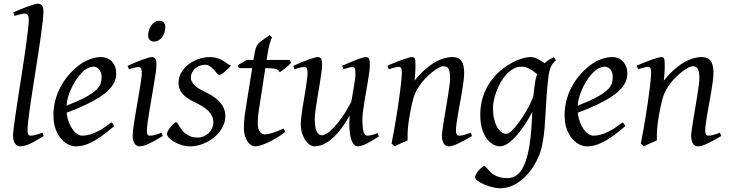

<svg xmlns="http://www.w3.org/2000/svg" viewBox="-20 -762 3894 1026"><path d="M212.9 -35.2Q189 -20 170.7 -9.5Q152.3 1 137.5 7.6Q122.6 14.2 109.9 17.1Q97.2 20 85 20Q71.3 20 60.5 5.4Q49.8 -9.3 49.8 -38.1Q49.8 -50.3 53.5 -79.6Q57.1 -108.9 63 -149.4Q68.8 -189.9 76.4 -238.5Q84 -287.1 91.8 -337.9Q99.6 -388.7 107.2 -438.5Q114.7 -488.3 120.6 -531.2Q126.5 -574.2 130.1 -607.2Q133.8 -640.1 133.8 -657.2Q133.8 -668.5 131.6 -675Q129.4 -681.6 126 -684.8Q122.6 -688 117.9 -689Q113.3 -689.9 108.9 -689.9Q105 -689.9 96.4 -687.7Q87.9 -685.5 79.6 -683.1Q69.8 -680.2 58.1 -676.8L50.8 -695.8Q71.3 -705.1 92 -713.4Q112.8 -721.7 130.6 -728Q148.4 -734.4 162.1 -738.3Q175.8 -742.2 182.1 -742.2Q195.8 -742.2 203.9 -733.4Q211.9 -724.6 211.9 -702.1Q211.9 -683.1 208.3 -649.4Q204.6 -615.7 198.7 -572.5Q192.9 -529.3 185.1 -479.7Q177.2 -430.2 169.4 -379.4Q161.6 -328.6 153.8 -279.5Q146 -230.5 140.1 -188.5Q134.3 -146.5 130.6 -114.5Q127 -82.5 127 -65.9Q127 -49.3 131.6 -43.2Q136.2 -37.1 144 -37.1Q155.3 -37.1 170.2 -41Q185.1 -44.9 207 -53.2Z M425.8 -381.8Q409.7 -367.2 394.3 -346.2Q378.9 -325.2 366.5 -300.8Q354 -276.4 345.7 -249.8Q337.4 -223.1 335.4 -197.3Q399.4 -222.2 436.8 -242.4Q474.1 -262.7 493.2 -280.8Q512.2 -298.8 517.6 -315.4Q522.9 -332 522.9 -349.1Q522.9 -364.3 519 -375.2Q515.1 -386.2 508.8 -392.8Q502.4 -399.4 494.4 -402.6Q486.3 -405.8 478 -405.8Q470.2 -405.8 455.1 -400.1Q439.9 -394.5 425.8 -381.8ZM601.1 -371.1Q601.1 -357.4 597.9 -342.3Q594.7 -327.1 584.7 -311Q574.7 -294.9 556.9 -277.3Q539.1 -259.8 509.5 -241Q480 -222.2 437.5 -201.9Q395 -181.6 335.9 -159.7Q338.9 -132.3 347.4 -109.9Q356 -87.4 367.4 -71.3Q378.9 -55.2 392.3 -46.1Q405.8 -37.1 418.9 -37.1Q429.2 -37.1 443.8 -39.3Q458.5 -41.5 477.8 -48.8Q497.1 -56.2 521.2 -70.3Q545.4 -84.5 574.7 -107.9Q580.1 -105 584.2 -98.4Q588.4 -91.8 589.8 -87.9Q549.8 -53.2 519 -32Q488.3 -10.7 464.1 0.7Q439.9 12.2 420.7 16.1Q401.4 20 383.8 20Q367.7 20 347.2 11Q326.7 2 308.6 -17.8Q290.5 -37.6 278.1 -69.6Q265.6 -101.6 265.6 -147.9Q265.6 -186 274.9 -222.9Q284.2 -259.8 301.5 -293.7Q318.8 -327.6 344.2 -357.9Q369.6 -388.2 401.9 -413.1Q413.1 -421.9 427.2 -429.9Q441.4 -438 456.8 -444.1Q472.2 -450.2 488 -453.6Q503.9 -457 519 -457Q540 -457 555.4 -449.5Q570.8 -441.9 581.1 -429.7Q591.3 -417.5 596.2 -402.1Q601.1 -386.7 601.1 -371.1Z M850.1 -35.2Q827.1 -21.5 808.8 -11.2Q790.5 -1 775.4 6.1Q760.3 13.2 748 16.6Q735.8 20 725.1 20Q708.5 20 698.7 4.6Q689 -10.7 689 -37.1Q689 -51.8 692.6 -78.9Q696.3 -106 701.7 -138.9Q707 -171.9 713.4 -207.8Q719.7 -243.7 725.1 -276.1Q730.5 -308.6 734.1 -334Q737.8 -359.4 737.8 -371.1Q737.8 -382.3 736.3 -388.9Q734.9 -395.5 732.4 -398.7Q730 -401.9 726.1 -402.8Q722.2 -403.8 717.8 -403.8Q713.9 -403.8 705.8 -402.1Q697.8 -400.4 689.5 -397.9Q680.2 -395.5 668.9 -392.1L662.1 -410.2Q682.6 -419.4 702.9 -428Q723.1 -436.5 740.7 -442.9Q758.3 -449.2 771.5 -453.1Q784.7 -457 791 -457Q804.7 -457 810.3 -447.8Q815.9 -438.5 815.9 -416Q815.9 -401.9 812.3 -374.3Q808.6 -346.7 802.7 -312.5Q796.9 -278.3 790.5 -241Q784.2 -203.6 778.3 -169.4Q772.5 -135.3 768.8 -107.7Q765.1 -80.1 765.1 -65.9Q765.1 -50.8 768.3 -43.9Q771.5 -37.1 779.8 -37.1Q794.9 -37.1 808.8 -41Q822.8 -44.9 842.8 -53.2ZM863.3 -616.2Q863.3 -602.5 859.1 -589.1Q855 -575.7 847.2 -564.7Q839.4 -553.7 828.1 -546.9Q816.9 -540 803.2 -540Q788.1 -540 779.8 -548.8Q771.5 -557.6 771.5 -574.2Q771.5 -587.4 775.9 -600.8Q780.3 -614.3 788.1 -625.5Q795.9 -636.7 806.9 -643.8Q817.9 -650.9 831.5 -650.9Q846.7 -650.9 855 -641.8Q863.3 -632.8 863.3 -616.2Z M1214.8 -412.1Q1205.1 -400.9 1195.6 -391.8Q1186 -382.8 1177.7 -376Q1169.4 -369.1 1162.8 -365.5Q1156.2 -361.8 1152.8 -361.8Q1146.5 -361.8 1139.4 -370.4Q1132.3 -378.9 1123.3 -388.9Q1114.3 -398.9 1102.3 -407.5Q1090.3 -416 1074.2 -416Q1060.5 -416 1047.4 -410.9Q1034.2 -405.8 1023.7 -396.7Q1013.2 -387.7 1006.6 -374.8Q1000 -361.8 1000 -346.2Q1000 -329.1 1016.4 -310.1Q1032.7 -291 1072.3 -272.9Q1092.3 -263.7 1112.3 -251.5Q1132.3 -239.3 1148.2 -223.4Q1164.1 -207.5 1174.1 -187.3Q1184.1 -167 1184.1 -141.1Q1184.1 -107.4 1166.7 -77.9Q1149.4 -48.3 1122.3 -26.6Q1095.2 -4.9 1062 7.6Q1028.8 20 997.1 20Q974.1 20 951.7 13.4Q929.2 6.8 911.6 -3.4Q894 -13.7 883.1 -25.6Q872.1 -37.6 872.1 -47.9Q872.1 -53.2 877.9 -63.5Q883.8 -73.7 891.8 -83.7Q899.9 -93.8 908.2 -101.3Q916.5 -108.9 921.9 -108.9Q925.3 -108.9 929 -102.8Q932.6 -96.7 938.2 -87.6Q943.8 -78.6 951.7 -67.9Q959.5 -57.1 971.2 -48.1Q982.9 -39.1 998.8 -33Q1014.6 -26.9 1036.1 -26.9Q1053.2 -26.9 1068.6 -33.4Q1084 -40 1095.5 -51Q1106.9 -62 1113.5 -76.9Q1120.1 -91.8 1120.1 -108.9Q1120.1 -127.9 1112.3 -143.3Q1104.5 -158.7 1091.6 -171.1Q1078.6 -183.6 1061.5 -193.8Q1044.4 -204.1 1025.9 -212.9Q1000 -225.1 982.4 -237.3Q964.8 -249.5 954.1 -262.2Q943.4 -274.9 938.7 -289.1Q934.1 -303.2 934.1 -318.8Q934.1 -349.6 949.2 -375Q964.4 -400.4 988.3 -418.7Q1012.2 -437 1041.7 -447Q1071.3 -457 1100.1 -457Q1125 -457 1142.1 -451.2Q1159.2 -445.3 1172.1 -437.5Q1185.1 -429.7 1194.8 -422.4Q1204.6 -415 1214.8 -412.1Z M1504.4 -57.1Q1480.5 -38.6 1456.5 -24.2Q1432.6 -9.8 1411.1 0Q1389.6 9.8 1372.3 14.9Q1355 20 1344.2 20Q1332 20 1321 12.7Q1310.1 5.4 1301.5 -7.6Q1293 -20.5 1288.1 -38.6Q1283.2 -56.6 1283.2 -78.1Q1283.2 -87.4 1283.7 -96.7Q1284.2 -106 1284.9 -116Q1285.6 -126 1286.9 -137.2Q1288.1 -148.4 1290 -162.1L1327.6 -397.9H1257.3L1250 -413.1L1299.3 -441.9H1334.5L1337.4 -459Q1340.3 -479 1343.5 -492.2Q1346.7 -505.4 1350.8 -514.2Q1355 -522.9 1359.9 -528.6Q1364.7 -534.2 1371.1 -539.1L1420.4 -574.2L1434.1 -562Q1430.7 -557.6 1426.8 -546.4Q1423.3 -536.6 1418.7 -518.6Q1414.1 -500.5 1409.2 -470.2L1404.8 -441.9H1526.4L1536.1 -428.2Q1531.2 -421.4 1522.7 -413.3Q1514.2 -405.3 1504.9 -397.9Q1495.6 -390.6 1487.1 -384.5Q1478.5 -378.4 1474.1 -376Q1471.2 -382.8 1466.1 -387Q1460.9 -391.1 1452.1 -393.6Q1443.4 -396 1430.4 -397Q1417.5 -397.9 1399.4 -397.9H1397.9L1363.3 -173.8Q1361.8 -164.6 1360.6 -154.1Q1359.4 -143.6 1358.6 -134Q1357.9 -124.5 1357.7 -116.2Q1357.4 -107.9 1357.4 -103Q1357.4 -72.8 1368.4 -58.3Q1379.4 -43.9 1393.1 -43.9Q1410.2 -43.9 1434.8 -51.3Q1459.5 -58.6 1496.1 -75.2Z M2004.4 -33.2Q1964.8 -6.8 1937.3 6.6Q1909.7 20 1891.1 20Q1881.8 20 1872.8 11.5Q1863.8 2.9 1857.2 -16.6Q1850.6 -36.1 1847.9 -67.6Q1845.2 -99.1 1848.6 -145Q1828.6 -108.9 1806.4 -78.6Q1784.2 -48.3 1760.3 -26.4Q1736.3 -4.4 1710.9 7.8Q1685.5 20 1659.2 20Q1649.4 20 1637 12.5Q1624.5 4.9 1613.5 -10.3Q1602.5 -25.4 1595 -47.9Q1587.4 -70.3 1587.4 -100.1Q1587.4 -114.7 1590.1 -137.2Q1592.8 -159.7 1596.7 -185.5Q1600.6 -211.4 1605.5 -239.3Q1610.4 -267.1 1614.3 -292.5Q1618.2 -317.9 1620.8 -338.6Q1623.5 -359.4 1623.5 -371.1Q1623.5 -382.3 1622.1 -388.9Q1620.6 -395.5 1617.9 -398.7Q1615.2 -401.9 1611.6 -402.8Q1607.9 -403.8 1603.5 -403.8Q1599.1 -403.8 1590.8 -402.1Q1582.5 -400.4 1574.2 -397.9Q1564.5 -395.5 1553.2 -392.1L1547.4 -410.2Q1567.9 -419.4 1588.6 -428Q1609.4 -436.5 1627 -442.9Q1644.5 -449.2 1658 -453.1Q1671.4 -457 1677.2 -457Q1691.4 -457 1696.3 -447.8Q1701.2 -438.5 1701.2 -416Q1701.2 -401.9 1698.2 -378.9Q1695.3 -356 1690.9 -328.6Q1686.5 -301.3 1681.6 -272Q1676.8 -242.7 1672.4 -215.3Q1668 -188 1665 -165Q1662.1 -142.1 1662.1 -127.9Q1662.1 -81.1 1672.1 -60.1Q1682.1 -39.1 1700.2 -39.1Q1710 -39.1 1726.1 -48.6Q1742.2 -58.1 1762.7 -79.3Q1783.2 -100.6 1807.4 -134.8Q1831.5 -168.9 1857.4 -218.3Q1860.8 -239.3 1864.5 -260.5Q1868.2 -281.7 1871.6 -301.5Q1875 -321.3 1877.2 -339.1Q1879.4 -356.9 1879.4 -371.1Q1879.4 -382.3 1878.2 -388.9Q1877 -395.5 1874.5 -398.7Q1872.1 -401.9 1868.9 -402.8Q1865.7 -403.8 1861.3 -403.8Q1856.9 -403.8 1849.4 -402.1Q1841.8 -400.4 1834 -397.9Q1825.2 -395.5 1815.4 -392.1L1808.1 -410.2Q1828.6 -419.4 1848.6 -428Q1868.7 -436.5 1885.5 -442.9Q1902.3 -449.2 1915 -453.1Q1927.7 -457 1934.1 -457Q1947.8 -457 1952.1 -447.8Q1956.5 -438.5 1956.5 -416Q1956.5 -401.9 1953.6 -379.2Q1950.7 -356.4 1946.3 -329.3Q1941.9 -302.2 1936.5 -272.7Q1931.2 -243.2 1926.8 -215.6Q1922.4 -188 1919.4 -164.1Q1916.5 -140.1 1916.5 -124Q1916.5 -79.6 1922.9 -58.3Q1929.2 -37.1 1941.4 -37.1Q1954.1 -37.1 1967 -40.3Q1980 -43.5 1997.6 -50.8Z M2502.4 -35.2Q2458 -8.8 2427 5.6Q2396 20 2377.4 20Q2360.4 20 2350.8 4.6Q2341.3 -10.7 2341.3 -37.1Q2341.3 -45.9 2344.5 -68.6Q2347.7 -91.3 2352.5 -121.6Q2357.4 -151.9 2363.3 -186Q2369.1 -220.2 2374 -251Q2378.9 -281.7 2382.1 -306.2Q2385.3 -330.6 2385.3 -341.8Q2385.3 -378.9 2377.4 -393.6Q2369.6 -408.2 2348.1 -408.2Q2341.8 -408.2 2325.9 -400.4Q2310.1 -392.6 2290 -377Q2270 -361.3 2248.3 -337.9Q2226.6 -314.5 2208.5 -283.2Q2194.8 -259.8 2186.3 -227.1Q2177.7 -194.3 2169.4 -147Q2161.6 -103.5 2159.4 -72.3Q2157.2 -41 2158.2 -12.2Q2151.9 -8.8 2142.3 -4.6Q2132.8 -0.5 2122.8 3.9Q2112.8 8.3 2103.5 12.5Q2094.2 16.6 2088.4 20L2072.3 4.9Q2079.1 -27.3 2085.7 -64.9Q2092.3 -102.5 2098.4 -140.4Q2104.5 -178.2 2109.9 -215.1Q2115.2 -252 2119.1 -283Q2123 -314 2125.2 -337.4Q2127.4 -360.8 2127.4 -372.1Q2127.4 -383.3 2126.2 -389.9Q2125 -396.5 2122.8 -399.7Q2120.6 -402.8 2117.2 -403.8Q2113.8 -404.8 2109.4 -404.8Q2105 -404.8 2096.4 -402.8Q2087.9 -400.9 2079.1 -398.4Q2068.8 -395.5 2057.1 -392.1L2050.3 -411.1Q2070.8 -419.9 2091.6 -428.2Q2112.3 -436.5 2130.4 -442.9Q2148.4 -449.2 2161.9 -453.1Q2175.3 -457 2181.2 -457Q2188 -457 2191.9 -454.8Q2195.8 -452.6 2197.5 -446.8Q2199.2 -440.9 2199.7 -430.2Q2200.2 -419.4 2200.2 -401.9Q2200.2 -396.5 2199.7 -387.2Q2199.2 -377.9 2198.5 -367.4Q2197.8 -356.9 2196.8 -346.9Q2195.8 -336.9 2195.3 -331.1Q2221.7 -364.3 2248.5 -388.2Q2275.4 -412.1 2301.3 -427.5Q2327.1 -442.9 2351.3 -450Q2375.5 -457 2397.5 -457Q2412.6 -457 2424.6 -452.6Q2436.5 -448.2 2444.3 -438.2Q2452.1 -428.2 2456.3 -411.9Q2460.4 -395.5 2460.4 -372.1Q2460.4 -355 2457.3 -329.6Q2454.1 -304.2 2449.2 -274.7Q2444.3 -245.1 2438.5 -213.9Q2432.6 -182.6 2427.7 -154.3Q2422.9 -126 2419.7 -102.8Q2416.5 -79.6 2416.5 -65.9Q2416.5 -49.3 2420.9 -43.2Q2425.3 -37.1 2434.1 -37.1Q2445.3 -37.1 2460 -41Q2474.6 -44.9 2495.1 -53.2Z M2686.5 -46.9Q2696.8 -46.9 2714.4 -63.2Q2731.9 -79.6 2752.2 -106.9Q2772.5 -134.3 2793.2 -170.4Q2814 -206.5 2830.1 -246.1Q2832 -264.6 2834.2 -284.9Q2836.4 -305.2 2840.3 -328.1Q2841.8 -338.4 2844.5 -347.7Q2847.2 -356.9 2850.6 -365.2Q2843.3 -371.1 2834.5 -377.9Q2825.7 -384.8 2815.2 -391.1Q2804.7 -397.5 2792.5 -401.6Q2780.3 -405.8 2766.6 -405.8Q2744.1 -405.8 2724.1 -394.8Q2704.1 -383.8 2687.3 -365.7Q2670.4 -347.7 2657 -324.5Q2643.6 -301.3 2634 -276.6Q2624.5 -252 2619.4 -228Q2614.3 -204.1 2614.3 -185.1Q2614.3 -153.3 2620.1 -127.9Q2626 -102.5 2635.7 -84.5Q2645.5 -66.4 2658.7 -56.6Q2671.9 -46.9 2686.5 -46.9ZM2950.7 -439.9Q2934.1 -426.3 2924.6 -406.2Q2915 -386.2 2910.6 -351.1Q2903.8 -293 2900.6 -245.1Q2897.5 -197.3 2895.3 -155.5Q2893.1 -113.8 2889.9 -75.9Q2886.7 -38.1 2879.9 -0.5Q2871.1 50.3 2848.9 94.7Q2826.7 139.2 2796.1 172.4Q2765.6 205.6 2728.8 224.9Q2691.9 244.1 2653.8 244.1Q2633.3 244.1 2609.6 238Q2585.9 231.9 2565.9 223.1Q2545.9 214.4 2532.5 204.1Q2519 193.8 2519 185.1Q2519 176.8 2525.4 166.3Q2531.7 155.8 2540 146.7Q2548.3 137.7 2556.4 131.3Q2564.5 125 2567.9 125Q2571.8 125 2575.9 129.9Q2580.1 134.8 2586.2 141.8Q2592.3 148.9 2600.8 157.5Q2609.4 166 2621.6 173.1Q2633.8 180.2 2650.9 185.1Q2668 189.9 2690.9 189.9Q2738.3 189.9 2766.1 147.5Q2793.9 105 2808.1 23.4Q2812.5 -3.9 2815.2 -28.1Q2817.9 -52.2 2819.6 -75Q2821.3 -97.7 2822.3 -119.4Q2823.2 -141.1 2824.2 -164.1Q2808.6 -133.3 2787.8 -100.8Q2767.1 -68.4 2743.9 -41.5Q2720.7 -14.6 2696.8 2.7Q2672.9 20 2651.4 20Q2635.3 20 2616.9 10.7Q2598.6 1.5 2582.8 -18.8Q2566.9 -39.1 2556.6 -71Q2546.4 -103 2546.4 -148.9Q2546.4 -187.5 2555.2 -224.4Q2564 -261.2 2581.8 -294.7Q2599.6 -328.1 2626.5 -357.7Q2653.3 -387.2 2689.5 -411.1Q2703.1 -419.9 2718.8 -428.2Q2734.4 -436.5 2751 -442.9Q2767.6 -449.2 2783.9 -453.1Q2800.3 -457 2815.4 -457Q2826.2 -457 2836.4 -453.9Q2846.7 -450.7 2856.2 -445.8Q2865.7 -440.9 2874.3 -435.1Q2882.8 -429.2 2890.6 -424.3Q2901.9 -435.1 2914.3 -442.9Q2926.8 -450.7 2939.5 -457Z M3157.2 -381.8Q3141.1 -367.2 3125.7 -346.2Q3110.4 -325.2 3097.9 -300.8Q3085.4 -276.4 3077.1 -249.8Q3068.8 -223.1 3066.9 -197.3Q3130.9 -222.2 3168.2 -242.4Q3205.6 -262.7 3224.6 -280.8Q3243.7 -298.8 3249 -315.4Q3254.4 -332 3254.4 -349.1Q3254.4 -364.3 3250.5 -375.2Q3246.6 -386.2 3240.2 -392.8Q3233.9 -399.4 3225.8 -402.6Q3217.8 -405.8 3209.5 -405.8Q3201.7 -405.8 3186.5 -400.1Q3171.4 -394.5 3157.2 -381.8ZM3332.5 -371.1Q3332.5 -357.4 3329.3 -342.3Q3326.2 -327.1 3316.2 -311Q3306.2 -294.9 3288.3 -277.3Q3270.5 -259.8 3241 -241Q3211.4 -222.2 3168.9 -201.9Q3126.5 -181.6 3067.4 -159.7Q3070.3 -132.3 3078.9 -109.9Q3087.4 -87.4 3098.9 -71.3Q3110.4 -55.2 3123.8 -46.1Q3137.2 -37.1 3150.4 -37.1Q3160.6 -37.1 3175.3 -39.3Q3189.9 -41.5 3209.2 -48.8Q3228.5 -56.2 3252.7 -70.3Q3276.9 -84.5 3306.2 -107.9Q3311.5 -105 3315.7 -98.4Q3319.8 -91.8 3321.3 -87.9Q3281.2 -53.2 3250.5 -32Q3219.7 -10.7 3195.6 0.7Q3171.4 12.2 3152.1 16.1Q3132.8 20 3115.2 20Q3099.1 20 3078.6 11Q3058.1 2 3040 -17.8Q3022 -37.6 3009.5 -69.6Q2997.1 -101.6 2997.1 -147.9Q2997.1 -186 3006.3 -222.9Q3015.6 -259.8 3033 -293.7Q3050.3 -327.6 3075.7 -357.9Q3101.1 -388.2 3133.3 -413.1Q3144.5 -421.9 3158.7 -429.9Q3172.9 -438 3188.2 -444.1Q3203.6 -450.2 3219.5 -453.6Q3235.4 -457 3250.5 -457Q3271.5 -457 3286.9 -449.5Q3302.2 -441.9 3312.5 -429.7Q3322.8 -417.5 3327.6 -402.1Q3332.5 -386.7 3332.5 -371.1Z M3834.5 -35.2Q3790 -8.8 3759 5.6Q3728 20 3709.5 20Q3692.4 20 3682.9 4.6Q3673.3 -10.7 3673.3 -37.1Q3673.3 -45.9 3676.5 -68.6Q3679.7 -91.3 3684.6 -121.6Q3689.5 -151.9 3695.3 -186Q3701.2 -220.2 3706.1 -251Q3710.9 -281.7 3714.1 -306.2Q3717.3 -330.6 3717.3 -341.8Q3717.3 -378.9 3709.5 -393.6Q3701.7 -408.2 3680.2 -408.2Q3673.8 -408.2 3658 -400.4Q3642.1 -392.6 3622.1 -377Q3602.1 -361.3 3580.3 -337.9Q3558.6 -314.5 3540.5 -283.2Q3526.9 -259.8 3518.3 -227.1Q3509.8 -194.3 3501.5 -147Q3493.7 -103.5 3491.5 -72.3Q3489.3 -41 3490.2 -12.2Q3483.9 -8.8 3474.4 -4.6Q3464.8 -0.5 3454.8 3.9Q3444.8 8.3 3435.5 12.5Q3426.3 16.6 3420.4 20L3404.3 4.9Q3411.1 -27.3 3417.7 -64.9Q3424.3 -102.5 3430.4 -140.4Q3436.5 -178.2 3441.9 -215.1Q3447.3 -252 3451.2 -283Q3455.1 -314 3457.3 -337.4Q3459.5 -360.8 3459.5 -372.1Q3459.5 -383.3 3458.3 -389.9Q3457 -396.5 3454.8 -399.7Q3452.6 -402.8 3449.2 -403.8Q3445.8 -404.8 3441.4 -404.8Q3437 -404.8 3428.5 -402.8Q3419.9 -400.9 3411.1 -398.4Q3400.9 -395.5 3389.2 -392.1L3382.3 -411.1Q3402.8 -419.9 3423.6 -428.2Q3444.3 -436.5 3462.4 -442.9Q3480.5 -449.2 3493.9 -453.1Q3507.3 -457 3513.2 -457Q3520 -457 3523.9 -454.8Q3527.8 -452.6 3529.5 -446.8Q3531.2 -440.9 3531.7 -430.2Q3532.2 -419.4 3532.2 -401.9Q3532.2 -396.5 3531.7 -387.2Q3531.2 -377.9 3530.5 -367.4Q3529.8 -356.9 3528.8 -346.9Q3527.8 -336.9 3527.3 -331.1Q3553.7 -364.3 3580.6 -388.2Q3607.4 -412.1 3633.3 -427.5Q3659.2 -442.9 3683.3 -450Q3707.5 -457 3729.5 -457Q3744.6 -457 3756.6 -452.6Q3768.6 -448.2 3776.4 -438.2Q3784.2 -428.2 3788.3 -411.9Q3792.5 -395.5 3792.5 -372.1Q3792.5 -355 3789.3 -329.6Q3786.1 -304.2 3781.2 -274.7Q3776.4 -245.1 3770.5 -213.9Q3764.6 -182.6 3759.8 -154.3Q3754.9 -126 3751.7 -102.8Q3748.5 -79.6 3748.5 -65.9Q3748.5 -49.3 3752.9 -43.2Q3757.3 -37.1 3766.1 -37.1Q3777.3 -37.1 3792 -41Q3806.6 -44.9 3827.1 -53.2Z"/></svg>

Font: Gentium Plus
Style: Italic
Weight: 400
Italic angle: -8°
Designer: J. Victor Gaultney, Annie Olsen, Iska Routamaa
Foundry: SIL International
Version: Version 1.510